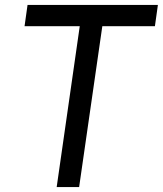

<svg xmlns="http://www.w3.org/2000/svg" viewBox="-20 -754 656 774"><path d="M301.5 -648.5H79L91 -734H616.5L604.5 -648.5H392.5L299 0H208.5Z"/></svg>

Font: 1883 Sans
Style: Italic
Weight: 400
Italic angle: -8°
Designer: 1883 Sans project is a fork of Public Sans.
Version: Version 1.009